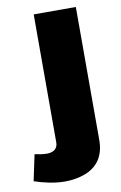

<svg xmlns="http://www.w3.org/2000/svg" viewBox="-170 -605 546 868"><g transform="rotate(-10 103.0 -170.5)"><path d="M-83 187.5C-40.5 201.7 8.8 213.4 57.1 213.4C90.3 213.4 121.1 208 148.9 197.8C205.1 176.8 241.7 131.8 241.7 55.7V-555.2H48.3V32.7C48.3 61.5 27.8 75.2 -2 75.2C-18.1 75.2 -40.5 71.8 -57.6 67.9Z"/></g></svg>

Font: Estedad Black
Style: Regular
Weight: 900
Designer: Amin Abedi
Version: Version 7.3